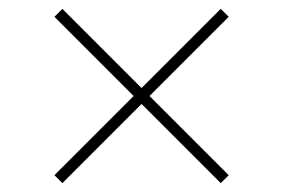

<svg xmlns="http://www.w3.org/2000/svg" viewBox="-20 -522 640 434"><path d="M103 -126 282 -305 103 -484 121 -502 300 -323 479 -502 497 -484 318 -305 497 -126 479 -108 300 -287 121 -108Z"/></svg>

Font: IBM Plex Serif ExtLt
Style: Regular
Weight: 200
Designer: Mike Abbink, Paul van der Laan, Pieter van Rosmalen
Foundry: Bold Monday
Version: Version 3.001